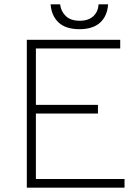

<svg xmlns="http://www.w3.org/2000/svg" viewBox="-20 -869 640 888"><path d="M104 -685H536V-645H146V-384H433V-344H146V-41H556V-1H104ZM214 -849H258Q262 -816 284.5 -794.5Q307 -773 349 -773Q389 -773 411.5 -794Q434 -815 436 -849H480Q476 -794 442.5 -764Q409 -734 348 -734Q284 -734 251 -765Q218 -796 214 -849Z"/></svg>

Font: Bellota Text Light
Style: Regular
Weight: 300
Designer: Kemie Guaida
Foundry: Kemie Guaida
Version: Version 4.001